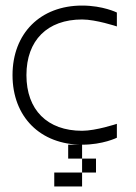

<svg xmlns="http://www.w3.org/2000/svg" viewBox="-20 -520 490 690"><path d="M275 -500C125 -500 25 -400 25 -250C25 -100 125 0 275 0C350 0 400 -25 400 -25V-75C400 -75 325 -50 275 -50C150 -50 75 -125 75 -250C75 -375 150 -450 275 -450C325 -450 400 -425 400 -425V-475C400 -475 350 -500 275 -500ZM175 150H275V100H175ZM225 50H275V0H225ZM275 100H325V50H275Z"/></svg>

Font: LS-VG5000 Light
Style: Regular
Weight: 400
Designer: Justin Bihan, 2021
Foundry: Justin Bihan, 2021
Version: Version 1.000;Glyphs 3.1.2 (3151)